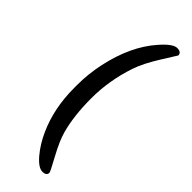

<svg xmlns="http://www.w3.org/2000/svg" viewBox="-291 -765 932 932"><g transform="rotate(45 175.0 -299.0)"><path d="M190.9 -66.4Q203.6 -20 241.2 49.1Q278.8 118.2 278.8 124Q278.8 145 250.7 145Q222.7 145 185.5 101.1Q148.4 57.1 122.6 -1Q72.3 -113.3 72.3 -252V-273.4Q72.3 -348.6 88.9 -425.8Q124 -587.4 210.9 -686Q260.3 -742.7 289.3 -742.7Q318.4 -742.7 318.4 -720.7Q318.4 -720.2 271.7 -646Q225.1 -571.8 206.5 -516.1Q166.5 -396 166.5 -275.6Q166.5 -155.3 190.9 -66.4Z"/></g></svg>

Font: Averia Gruesa Libre
Style: Regular
Weight: 400
Italic angle: -1.70001°
Version: Version 1.002